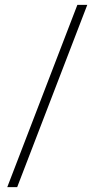

<svg xmlns="http://www.w3.org/2000/svg" viewBox="-20 -603 391 794"><path d="M10 171 300 -583H341L51 171Z"/></svg>

Font: Rokkitt ExtraLight
Style: Regular
Weight: 250
Version: Version 3.103